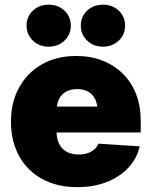

<svg xmlns="http://www.w3.org/2000/svg" viewBox="-20 -773 633 804"><path d="M303.2 10.7Q219.7 10.7 157.2 -23.2Q94.7 -57.1 60.3 -119.1Q25.9 -181.2 25.9 -263.7Q25.9 -345.2 60.3 -407.2Q94.7 -469.2 156 -503.9Q217.3 -538.6 298.8 -538.6Q359.4 -538.6 408.9 -519.3Q458.5 -500 494.6 -464.1Q530.8 -428.2 550 -378.4Q569.3 -328.6 569.3 -267.1V-218.3H85V-326.7H479.5L388.7 -306.2Q388.7 -336.4 378.7 -357.2Q368.7 -377.9 349.6 -388.9Q330.6 -399.9 302.7 -399.9Q274.9 -399.9 255.9 -388.9Q236.8 -377.9 226.8 -357.2Q216.8 -336.4 216.8 -306.2V-223.6Q216.8 -191.9 228 -169.9Q239.3 -147.9 260 -137Q280.8 -126 309.1 -126Q329.6 -126 346.2 -131.3Q362.8 -136.7 374.5 -147Q386.2 -157.2 392.1 -171.4L564.9 -160.2Q553.7 -109.4 517.6 -70.8Q481.4 -32.2 426.8 -10.7Q372.1 10.7 303.2 10.7ZM411.1 -577.6Q371.6 -577.6 345 -603Q318.4 -628.4 318.4 -665.5Q318.4 -703.6 345 -728.5Q371.6 -753.4 411.1 -753.4Q450.7 -753.4 477.3 -728.5Q503.9 -703.6 503.9 -665.5Q503.9 -627.9 477.3 -602.8Q450.7 -577.6 411.1 -577.6ZM183.6 -577.6Q144 -577.6 117.7 -603Q91.3 -628.4 91.3 -665.5Q91.3 -703.6 117.7 -728.5Q144 -753.4 183.6 -753.4Q223.6 -753.4 250 -728.5Q276.4 -703.6 276.4 -665.5Q276.4 -627.9 250 -602.8Q223.6 -577.6 183.6 -577.6Z"/></svg>

Font: Inter 24pt Black
Style: Regular
Weight: 900
Designer: Rasmus Andersson
Foundry: rsms
Version: Version 4.001;git-66647c0bb